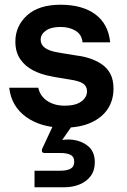

<svg xmlns="http://www.w3.org/2000/svg" viewBox="-20 -528 535 812"><path d="M250 12Q154 12 91 -33Q28 -78 19 -157H142Q149 -122 179.5 -101.5Q210 -81 254 -81Q299 -81 323.5 -98.5Q348 -116 348 -142Q348 -163 331.5 -174.5Q315 -186 273 -192Q257 -195 233.5 -198.5Q210 -202 193 -206Q154 -213 120 -230.5Q86 -248 65.5 -278Q45 -308 45 -352Q45 -418 94.5 -463Q144 -508 236 -508Q328 -508 383 -467.5Q438 -427 446 -349H329Q326 -382 299.5 -398Q273 -414 236 -414Q196 -414 174 -398.5Q152 -383 152 -360Q152 -319 221 -307Q231 -305 246.5 -302.5Q262 -300 278 -297.5Q294 -295 305 -293Q332 -290 359.5 -281Q387 -272 410 -256.5Q433 -241 446.5 -216Q460 -191 460 -153Q460 -104 435.5 -67Q411 -30 364 -9Q317 12 250 12ZM126 264V194H234Q263 194 278.5 185.5Q294 177 294 156Q294 135 278.5 127Q263 119 234 119H168Q157 119 157 109Q157 107 158 102L208 -5H291L243 64Q249 63 255.5 62.5Q262 62 268 62Q314 62 347.5 86Q381 110 381 158Q381 193 363.5 216.5Q346 240 316.5 252Q287 264 252 264Z"/></svg>

Font: Host Grotesk SemiBold
Style: Regular
Weight: 600
Designer: Doukan Karapınar
Foundry: Element Type
Version: Version 1.003